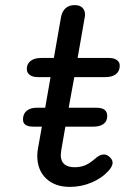

<svg xmlns="http://www.w3.org/2000/svg" viewBox="-20 -722 510 752"><path d="M271 -420 249 -300H358Q400 -300 400 -268Q400 -247 385.5 -236.5Q371 -226 347 -226H236L220 -134Q218 -120 218 -115Q218 -67 273 -67Q295 -67 313 -74.5Q331 -82 352 -100Q370 -117 387 -117Q399 -117 410 -106.5Q421 -96 421 -85Q421 -71 406 -54Q379 -24 338.5 -7Q298 10 254 10Q195 10 160.5 -23Q126 -56 126 -112Q126 -127 129 -142L144 -226H110Q70 -226 70 -254Q70 -276 84.5 -288Q99 -300 123 -300H157L178 -420H128Q108 -420 96.5 -428.5Q85 -437 85 -452Q85 -472 100 -483.5Q115 -495 141 -495H191L219 -655Q223 -677 236.5 -689.5Q250 -702 273 -702Q292 -702 302.5 -692Q313 -682 313 -665Q313 -658 312 -655L284 -495H406Q426 -495 437.5 -487Q449 -479 449 -465Q449 -443 434 -431.5Q419 -420 393 -420Z"/></svg>

Font: Kodchasan Medium
Style: Italic
Weight: 500
Italic angle: -10°
Version: Version 1.000; ttfautohint (v1.6)